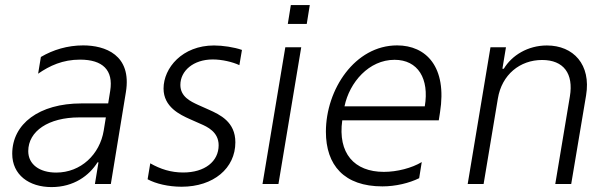

<svg xmlns="http://www.w3.org/2000/svg" viewBox="-20 -734 2428 766"><path d="M185.7 12.4C274.5 12.4 336.3 -33.7 369 -86.3H372.9L358.7 0H422.2L482.2 -366.1C506.7 -515.6 398.8 -552.9 311.8 -552.9C249.3 -552.9 191.4 -535.2 143.1 -506.7L132.1 -440C178.3 -471.9 230.1 -496.1 299.4 -496.1C389.9 -496.1 432.9 -454.2 419.7 -371.8L411.6 -321.4H305C136 -321.4 28.8 -239.7 28.8 -120.4C28.8 -36.6 95.5 12.4 185.7 12.4ZM204.2 -45.5C137.8 -45.5 92.7 -78.1 92.7 -131C92.7 -210.9 173.7 -265.6 295.8 -265.6H402.3L393.8 -213.1C378.2 -117.9 302.6 -45.5 204.2 -45.5Z M704.5 11C832 11 919 -62.9 919 -166.2C919 -248.2 857.2 -276.6 813.6 -296.2L769.9 -315.7C740.8 -329.2 699.6 -348 699.6 -395.2C699.6 -451.3 751.4 -496.8 828.8 -496.8C865.8 -496.8 907.7 -486.9 935 -474.1L945.3 -534.8C914.1 -545.8 868.6 -552.6 833.8 -552.6C707.4 -552.6 632.5 -463.1 632.5 -380.7C632.5 -307.2 698.2 -276.3 737.2 -258.9L780.5 -239.7C806.8 -228.3 852.3 -207.7 852.3 -154.5C852.3 -89.8 796.9 -45.8 710.9 -45.8C661.9 -45.8 620 -59.3 579.5 -82.4L568.9 -18.8C601.2 -1.1 652 11 704.5 11Z M1140.3 -713.8 1128.2 -638.5H1203.8L1215.9 -713.8ZM1027.3 0H1090.9L1181.8 -545.5H1118.3Z M1564.3 -552.9C1396 -552.9 1280.2 -377.1 1280.2 -208.5C1280.2 -74.6 1353.3 9.6 1505.7 9.6C1558.6 9.6 1612.9 -3.6 1652.3 -23.1L1662.6 -87.4C1622.9 -63.6 1564.3 -48.3 1511.4 -48.3C1393.1 -48.3 1327.1 -122.9 1345.5 -253.9H1730.5L1735.4 -285.2C1764.6 -467.7 1679.7 -552.9 1564.3 -552.9ZM1674.7 -309.7H1354.4C1374.3 -405.9 1452.1 -495.4 1554 -495.4C1647.7 -495.4 1693.2 -420.1 1674.7 -309.7Z M1845.9 0H1909.4L1966.3 -340.9C1981.9 -436.1 2054.3 -494.7 2142.8 -494.7C2228.7 -494.7 2268.8 -440.3 2253.6 -349.4L2195.3 0H2258.9L2318.2 -353.3C2338.8 -476.2 2267.8 -552.6 2161.9 -552.6C2085.6 -552.6 2021.7 -512.8 1990.1 -459.9H1984.4L1998.6 -545.5H1936.8Z"/></svg>

Font: TID UI Light
Style: Italic
Weight: 300
Italic angle: -9.39999°
Designer: The TID Project Authors
Foundry: Bakken & Bæck
Version: Version 1.001;hotconv 1.0.109;makeotfexe 2.5.65596